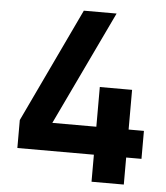

<svg xmlns="http://www.w3.org/2000/svg" viewBox="-51 -735 677 781"><g transform="rotate(5 288.0 -345.0)"><path d="M545.9 -110.4H483.4V0H351.6V-110.4H39.1V-224.6L259.8 -690.4H393.6L171.9 -224.6H351.6V-386.7H483.4V-224.6H545.9Z"/></g></svg>

Font: Altinn-DIN Exp
Style: DINExp-Bold
Weight: 700
Width: 7
Designer: Charles Nix
Foundry: Altinn
Version: Version 2.00